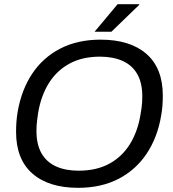

<svg xmlns="http://www.w3.org/2000/svg" viewBox="-20 -888 828 920"><path d="M354.4 12Q213.5 12 135.3 -56.4Q57 -124.8 57 -256Q57 -281.8 58.9 -306.2Q60.9 -330.6 64.9 -354Q83.4 -458.8 135 -536Q186.7 -613.1 269.4 -655.5Q352.1 -698 462.1 -698Q603.5 -698 681.8 -629.6Q760.1 -561.2 760.1 -430Q760.1 -405.7 758.4 -381.9Q756.6 -358 752.2 -334.2Q734.7 -229.2 682.5 -151.4Q630.3 -73.5 547.4 -30.7Q464.4 12 354.4 12ZM356.5 -70.1Q441.9 -70.1 503.3 -103.3Q564.6 -136.5 602.2 -196.9Q639.8 -257.2 653.2 -338.7Q656.8 -357 658.5 -372Q660.3 -387.1 661.1 -400.2Q661.8 -413.4 661.8 -426.2Q661.8 -491.1 637.7 -533.1Q613.6 -575.2 568 -595.8Q522.3 -616.5 458.9 -616.5Q374.5 -616.5 313.2 -583.2Q251.9 -550 214.3 -489.9Q176.7 -429.8 162.8 -347.9Q160.2 -329.5 158.2 -314.2Q156.2 -298.9 155.4 -286Q154.7 -273.2 154.7 -260.3Q154.7 -195.9 178.8 -153.6Q202.9 -111.4 248.3 -90.7Q293.6 -70.1 356.5 -70.1ZM433.2 -736 543.7 -868H647.2V-865L513.9 -736Z"/></svg>

Font: Archivo Variable SemiBold
Style: Italic
Weight: 600
Italic angle: -10°
Designer: Hector Gatti
Foundry: Omnibus-Type
Version: Version 2.001